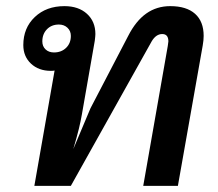

<svg xmlns="http://www.w3.org/2000/svg" viewBox="-20 -606 711 626"><path d="M644 -489Q644 -475 641 -458L560 0H447L527 -456Q529 -468 529 -471Q529 -495 509 -495Q489 -495 475 -472L211 0H92L158 -376Q154 -375 146 -375Q106 -375 81 -398.5Q56 -422 56 -459Q56 -515 93.5 -550.5Q131 -586 190 -586Q236 -586 263.5 -561Q291 -536 291 -495Q291 -489 289 -473L247 -233Q243 -210 237 -185.5Q231 -161 219 -120L275 -253L398 -489Q423 -538 457 -562Q491 -586 535 -586Q588 -586 616 -561Q644 -536 644 -489ZM211 -489Q211 -505 200 -515.5Q189 -526 172 -526Q148 -526 133 -510.5Q118 -495 118 -471Q118 -455 128.5 -445Q139 -435 156 -435Q180 -435 195.5 -450Q211 -465 211 -489Z"/></svg>

Font: Sarabun SemiBold
Style: Italic
Weight: 600
Italic angle: -10°
Designer: Suppakit Chalermlarp | Katatrad Co.,Ltd.
Foundry: Cadson Demak Co.,Ltd.
Version: Version 1.000; ttfautohint (v1.6)